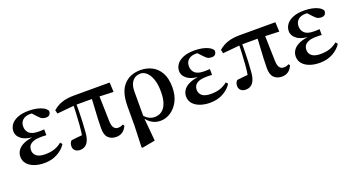

<svg xmlns="http://www.w3.org/2000/svg" viewBox="-49 -1167 3680 1997"><g transform="rotate(-20 1791.0 -168.5)"><path d="M260.9 16.2Q199.5 16.2 150.4 -1.2Q101.4 -18.5 72.9 -51.5Q44.4 -84.5 44.4 -130.8Q44.4 -168.4 67 -201.7Q89.6 -235 141.8 -257.1Q194 -279.1 282.4 -283.1V-274.3Q167.6 -278.8 117.1 -315.2Q66.6 -351.5 66.6 -404.7Q66.6 -443.9 90.9 -477.5Q115.2 -511 164.6 -531.5Q214.1 -551.9 289 -551.9Q333 -551.9 373.7 -543.9Q414.5 -535.8 444.9 -519.6Q475.3 -503.3 488.7 -479.2Q490.2 -452.9 476.8 -437.9Q463.4 -422.9 438.1 -422.9Q416.6 -422.9 398.6 -429.9Q380.7 -436.8 354.2 -466.1L291.2 -533.9L352.5 -534.8L374.7 -509.1Q347.5 -511.9 328.4 -513.3Q309.2 -514.7 291.4 -514.7Q239.6 -514.7 209.6 -488.3Q179.6 -461.8 179.6 -416.3Q179.6 -370.3 210.5 -341.3Q241.5 -312.4 314.1 -312.4Q328.8 -312.4 342.7 -312.9Q356.7 -313.4 375.4 -314.4V-249.8Q352.3 -251.6 340.5 -251.6Q328.7 -251.6 319.3 -251.6Q262.7 -251.6 230.6 -239.1Q198.6 -226.7 185.3 -205.6Q172.1 -184.5 172.1 -156.2Q172.1 -117.7 202.4 -92.5Q232.7 -67.3 298.1 -67.3Q358.3 -67.3 402 -82.4Q445.6 -97.5 483.2 -127.9L501.3 -106.5Q468.7 -53.4 405.5 -18.6Q342.3 16.2 260.9 16.2Z M654.5 14.9Q622.3 14.9 601.4 -2.8Q580.6 -20.5 580.6 -51.8Q580.6 -69.5 586.1 -84.4Q591.6 -99.3 603.8 -110.4Q637.2 -114.9 671.4 -118.5Q705.7 -122 744.7 -124.7L718.8 -95.7Q730.4 -159.4 735.9 -227.7Q741.4 -296 744.1 -361.3Q746.8 -426.6 748.3 -482H780.5Q780.5 -431.1 779.5 -371.7Q778.5 -312.4 776.2 -253.3Q773.9 -194.3 769.1 -142.7Q764.4 -64.5 735.8 -24.8Q707.2 14.9 654.5 14.9ZM560.9 -422.1 551.3 -462.2Q597.5 -501.9 653.2 -520.7Q708.9 -539.4 787.8 -539.4H1181.8L1186.7 -433.8L983.1 -441.5H765ZM1054.5 16.2Q1001.9 16.2 968.4 -15.6Q934.9 -47.4 934.9 -119.3Q934.9 -169 937.9 -228.9Q940.8 -288.8 944.8 -353.8Q948.7 -418.8 952.2 -482H1031.6L1040.3 -160.9Q1042.3 -109.4 1059.6 -88.3Q1076.9 -67.1 1104.2 -67.1Q1123.2 -67.1 1135.7 -70.9Q1148.2 -74.7 1161.6 -81.7L1171.8 -65.8Q1154.4 -24.9 1124.8 -4.3Q1095.2 16.2 1054.5 16.2Z M1262.7 208.4 1271.1 -31.5 1271.3 -243.1Q1271.3 -402.7 1340.4 -477.3Q1409.4 -551.9 1525.5 -551.9Q1593.7 -551.9 1651.1 -522.7Q1708.6 -493.4 1743.3 -431.4Q1778 -369.4 1778 -270Q1778 -180.9 1744.2 -116.7Q1710.3 -52.5 1657 -18.2Q1603.6 16.2 1545 16.2Q1489.4 16.2 1446.7 -11.6Q1403.9 -39.4 1377.9 -84.8H1373.5L1389.4 -98.6Q1409.6 -72.5 1438 -57.2Q1466.3 -41.8 1501.5 -41.8Q1545.8 -41.8 1579.1 -65.2Q1612.4 -88.6 1631.6 -138.6Q1650.8 -188.7 1650.8 -268.3Q1650.8 -350.3 1631.1 -405.7Q1611.4 -461.1 1580.2 -489.4Q1549.1 -517.7 1513 -517.7Q1457 -517.7 1424.8 -478.3Q1392.6 -438.9 1391.6 -369.3L1391.3 -86.8L1391.7 -74.4L1415.6 188.3L1272.2 214.7Z M2094.9 16.2Q2033.5 16.2 1984.4 -1.2Q1935.4 -18.5 1906.9 -51.5Q1878.4 -84.5 1878.4 -130.8Q1878.4 -168.4 1901 -201.7Q1923.6 -235 1975.8 -257.1Q2028 -279.1 2116.4 -283.1V-274.3Q2001.6 -278.8 1951.1 -315.2Q1900.6 -351.5 1900.6 -404.7Q1900.6 -443.9 1924.9 -477.5Q1949.2 -511 1998.6 -531.5Q2048.1 -551.9 2123 -551.9Q2167 -551.9 2207.7 -543.9Q2248.5 -535.8 2278.9 -519.6Q2309.3 -503.3 2322.7 -479.2Q2324.2 -452.9 2310.8 -437.9Q2297.4 -422.9 2272.1 -422.9Q2250.6 -422.9 2232.6 -429.9Q2214.7 -436.8 2188.2 -466.1L2125.2 -533.9L2186.5 -534.8L2208.7 -509.1Q2181.5 -511.9 2162.4 -513.3Q2143.2 -514.7 2125.4 -514.7Q2073.6 -514.7 2043.6 -488.3Q2013.6 -461.8 2013.6 -416.3Q2013.6 -370.3 2044.5 -341.3Q2075.5 -312.4 2148.1 -312.4Q2162.8 -312.4 2176.7 -312.9Q2190.7 -313.4 2209.4 -314.4V-249.8Q2186.3 -251.6 2174.5 -251.6Q2162.7 -251.6 2153.3 -251.6Q2096.7 -251.6 2064.6 -239.1Q2032.6 -226.7 2019.3 -205.6Q2006.1 -184.5 2006.1 -156.2Q2006.1 -117.7 2036.4 -92.5Q2066.7 -67.3 2132.1 -67.3Q2192.3 -67.3 2236 -82.4Q2279.6 -97.5 2317.2 -127.9L2335.3 -106.5Q2302.7 -53.4 2239.5 -18.6Q2176.3 16.2 2094.9 16.2Z M2488.5 14.9Q2456.3 14.9 2435.4 -2.8Q2414.6 -20.5 2414.6 -51.8Q2414.6 -69.5 2420.1 -84.4Q2425.6 -99.3 2437.8 -110.4Q2471.2 -114.9 2505.4 -118.5Q2539.7 -122 2578.7 -124.7L2552.8 -95.7Q2564.4 -159.4 2569.9 -227.7Q2575.4 -296 2578.1 -361.3Q2580.8 -426.6 2582.3 -482H2614.5Q2614.5 -431.1 2613.5 -371.7Q2612.5 -312.4 2610.2 -253.3Q2607.9 -194.3 2603.1 -142.7Q2598.4 -64.5 2569.8 -24.8Q2541.2 14.9 2488.5 14.9ZM2394.9 -422.1 2385.3 -462.2Q2431.5 -501.9 2487.2 -520.7Q2542.9 -539.4 2621.8 -539.4H3015.8L3020.7 -433.8L2817.1 -441.5H2599ZM2888.5 16.2Q2835.9 16.2 2802.4 -15.6Q2768.9 -47.4 2768.9 -119.3Q2768.9 -169 2771.9 -228.9Q2774.8 -288.8 2778.8 -353.8Q2782.7 -418.8 2786.2 -482H2865.6L2874.3 -160.9Q2876.3 -109.4 2893.6 -88.3Q2910.9 -67.1 2938.2 -67.1Q2957.2 -67.1 2969.7 -70.9Q2982.2 -74.7 2995.6 -81.7L3005.8 -65.8Q2988.4 -24.9 2958.8 -4.3Q2929.2 16.2 2888.5 16.2Z M3308.9 16.2Q3247.5 16.2 3198.4 -1.2Q3149.4 -18.5 3120.9 -51.5Q3092.4 -84.5 3092.4 -130.8Q3092.4 -168.4 3115 -201.7Q3137.6 -235 3189.8 -257.1Q3242 -279.1 3330.4 -283.1V-274.3Q3215.6 -278.8 3165.1 -315.2Q3114.6 -351.5 3114.6 -404.7Q3114.6 -443.9 3138.9 -477.5Q3163.2 -511 3212.6 -531.5Q3262.1 -551.9 3337 -551.9Q3381 -551.9 3421.7 -543.9Q3462.5 -535.8 3492.9 -519.6Q3523.3 -503.3 3536.7 -479.2Q3538.2 -452.9 3524.8 -437.9Q3511.4 -422.9 3486.1 -422.9Q3464.6 -422.9 3446.6 -429.9Q3428.7 -436.8 3402.2 -466.1L3339.2 -533.9L3400.5 -534.8L3422.7 -509.1Q3395.5 -511.9 3376.4 -513.3Q3357.2 -514.7 3339.4 -514.7Q3287.6 -514.7 3257.6 -488.3Q3227.6 -461.8 3227.6 -416.3Q3227.6 -370.3 3258.5 -341.3Q3289.5 -312.4 3362.1 -312.4Q3376.8 -312.4 3390.7 -312.9Q3404.7 -313.4 3423.4 -314.4V-249.8Q3400.3 -251.6 3388.5 -251.6Q3376.7 -251.6 3367.3 -251.6Q3310.7 -251.6 3278.6 -239.1Q3246.6 -226.7 3233.3 -205.6Q3220.1 -184.5 3220.1 -156.2Q3220.1 -117.7 3250.4 -92.5Q3280.7 -67.3 3346.1 -67.3Q3406.3 -67.3 3450 -82.4Q3493.6 -97.5 3531.2 -127.9L3549.3 -106.5Q3516.7 -53.4 3453.5 -18.6Q3390.3 16.2 3308.9 16.2Z"/></g></svg>

Font: Noto Serif HK
Style: Regular
Weight: 200
Designer: Ryoko NISHIZUKA 西塚涼子 (kana & ideographs); Frank Grießhammer (Latin, Greek & Cyrillic); Wenlong ZHANG 张文龙 (bopomofo); San
Foundry: Adobe
Version: Version 2.001;hotconv 1.1.0;makeotfexe 2.6.0